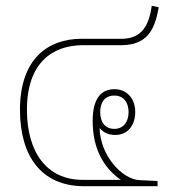

<svg xmlns="http://www.w3.org/2000/svg" viewBox="-20 -643 593 663"><path d="M271 0H524V-18L461 -21C403 -24 326 -104 324 -201C337 -185 355 -177 378 -177C424 -177 447 -214 447 -256C447 -302 419 -335 375 -335C324 -335 300 -295 300 -226C300 -126 340 -62 397 -22H265C141 -22 73 -118 73 -264C73 -426 161 -487 267 -487H399C486 -487 515 -538 528 -618L504 -623C494 -550 466 -509 399 -509H261C144 -509 49 -438 49 -264C49 -106 121 0 271 0ZM375 -198C342 -198 326 -222 326 -256C326 -290 342 -313 375 -313C406 -313 424 -290 424 -256C424 -222 406 -198 375 -198Z"/></svg>

Font: Noto Sans Thai Looped SemiCondensed Thin
Style: Regular
Weight: 100
Width: 4
Designer: Sasikarn Vongin, Ben Mitchell
Foundry: The Fontpad Ltd
Version: Version 1.001